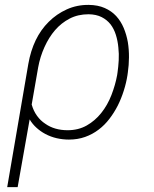

<svg xmlns="http://www.w3.org/2000/svg" viewBox="-20 -558 627 781"><path d="M498.5 -252.4 500 -263.2Q504.4 -293 504.6 -324.7Q504.9 -356.4 500 -386.7Q494.6 -417 483.2 -444.3Q471.7 -471.7 452.6 -492.7Q433.6 -513.2 406 -525.4Q378.4 -537.6 341.3 -538.1Q293 -538.6 251.5 -519.8Q210 -501 178.2 -469.2Q146 -437.5 125.2 -394.3Q104.5 -351.1 95.2 -297.9L9.3 203.1H51.8L100.6 -72.3Q112.3 -52.7 128.7 -38.1Q145 -23.4 164.1 -13.2Q186 -1.5 210.7 4.2Q235.4 9.8 260.3 9.8Q295.9 9.8 326.2 -1Q356.4 -11.7 381.3 -30.8Q405.8 -49.3 425 -74.5Q444.3 -99.6 459 -128.4Q473.6 -157.7 483.6 -189.5Q493.7 -221.2 498.5 -252.4ZM458 -262.7 456.5 -252.4Q449.2 -212.4 433.3 -171.4Q417.5 -130.4 391.6 -98.1Q366.7 -66.9 332.8 -47.6Q298.8 -28.3 254.9 -28.3Q228.5 -28.3 205.6 -34.9Q182.6 -41.5 164.1 -54.7Q144.5 -67.4 130.4 -87.2Q116.2 -106.9 108.9 -132.8L135.3 -284.2Q143.1 -327.1 161.1 -366.9Q179.2 -406.7 204.1 -435.5Q229.5 -464.8 263.4 -482.4Q297.4 -500 340.3 -500Q371.6 -499.5 393.3 -488.5Q415 -477.5 429.7 -459Q443.8 -440.4 451.4 -416Q459 -391.6 461.4 -365.2Q464.4 -338.9 462.9 -312.5Q461.4 -286.1 458 -262.7Z"/></svg>

Font: Roboto Mono ExtraLight
Style: Italic
Weight: 250
Italic angle: -10°
Monospace: yes
Designer: Google
Version: Version 3.000